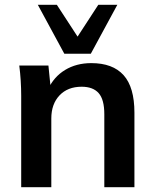

<svg xmlns="http://www.w3.org/2000/svg" viewBox="-20 -777 643 797"><path d="M68 0V-379Q68 -410 66 -442Q64 -474 60 -505H181L191 -405H179Q203 -458 250 -486.5Q297 -515 359 -515Q448 -515 493 -465Q538 -415 538 -309V0H413V-303Q413 -364 389.5 -390.5Q366 -417 319 -417Q261 -417 227 -381Q193 -345 193 -285V0ZM247 -554 137 -757H216L302 -625L388 -757H467L357 -554Z"/></svg>

Font: Mulish ExtraLight
Style: Bold
Weight: 700
Version: Version 3.603